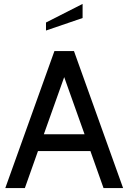

<svg xmlns="http://www.w3.org/2000/svg" viewBox="-20 -961 656 981"><path d="M609 0H509L442 -189H174L107 0H7L258 -700H358ZM412 -275 308 -567 204 -275ZM402 -869 215 -805V-846L402 -941Z"/></svg>

Font: Cabin
Style: Regular
Weight: 400
Designer: Pablo Impallari
Foundry: Pablo Impallari
Version: Version 1.007